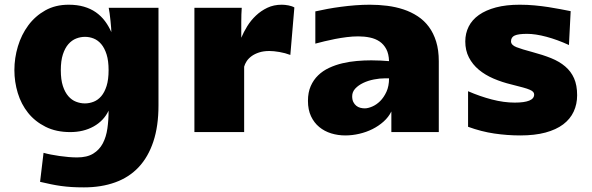

<svg xmlns="http://www.w3.org/2000/svg" viewBox="-20 -560 2510 814"><path d="M440.4 -90.8Q419.9 -47.9 377 -23.9Q334 0 277.8 0Q217.8 0 173.1 -22.5Q128.4 -44.9 99.1 -81.5Q69.8 -118.2 55.4 -165.5Q41 -212.9 41 -262.7Q41 -314 55.9 -363.5Q70.8 -413.1 99.9 -452.4Q128.9 -491.7 171.9 -515.9Q214.8 -540 271 -540Q307.1 -540 335.7 -531.7Q364.3 -523.4 386.2 -508.1Q408.2 -492.7 424.3 -471.4Q440.4 -450.2 452.1 -423.8Q452.1 -428.2 451.2 -441.9Q450.2 -455.6 448.5 -471.7Q446.8 -487.8 444.8 -503.2Q442.9 -518.6 440.9 -526.9H651.9V-113.3Q651.9 -24.9 630.1 40.3Q608.4 105.5 567.9 148.7Q527.3 191.9 468.5 213.1Q409.7 234.4 335.9 234.4Q306.2 234.4 283 232.9Q259.8 231.4 238.8 228.5Q217.8 225.6 196.5 221.2Q175.3 216.8 149.9 210.9L164.6 87.9Q178.2 91.8 195.6 95.2Q212.9 98.6 231.7 101.3Q250.5 104 270 105.7Q289.6 107.4 307.1 107.4Q349.1 107.4 375.2 91.3Q401.4 75.2 415.8 47.9Q430.2 20.5 435.3 -15.4Q440.4 -51.3 440.4 -90.8ZM237.8 -262.2Q237.8 -222.2 246.6 -195.3Q255.4 -168.5 269.8 -152.1Q284.2 -135.7 302.5 -128.7Q320.8 -121.6 339.8 -121.6Q358.9 -121.6 377 -128.7Q395 -135.7 409.2 -152.1Q423.3 -168.5 431.9 -195.6Q440.4 -222.7 440.4 -262.7Q440.4 -302.2 431.9 -329.3Q423.3 -356.4 409.2 -373Q395 -389.6 377.2 -396.7Q359.4 -403.8 340.3 -403.8Q321.3 -403.8 303 -396.7Q284.7 -389.6 270 -373Q255.4 -356.4 246.6 -329.3Q237.8 -302.2 237.8 -262.2Z M804.2 -526.9H1004.9Q1003.9 -514.2 1003.4 -498.8Q1002.9 -483.4 1002.9 -466.6Q1002.9 -449.7 1002.9 -432.6Q1002.9 -415.5 1002.9 -399.9Q1012.7 -423.8 1028.3 -449Q1043.9 -474.1 1065.2 -494.1Q1086.4 -514.2 1113.5 -527.1Q1140.6 -540 1174.3 -540Q1180.7 -540 1188.2 -539.3Q1195.8 -538.6 1203.1 -537.1Q1210.4 -535.6 1217 -533.4Q1223.6 -531.2 1228 -528.3L1210.9 -327.1Q1189 -335.4 1164.6 -339.6Q1140.1 -343.8 1122.1 -343.8Q1097.2 -343.8 1078.4 -337.6Q1059.6 -331.5 1046.4 -321.8Q1033.2 -312 1025.6 -300.3Q1018.1 -288.6 1015.1 -277.3V0H804.2Z M1443.8 14.2Q1412.6 14.2 1384 5.4Q1355.5 -3.4 1333.5 -21.5Q1311.5 -39.6 1298.6 -67.1Q1285.6 -94.7 1285.6 -132.3Q1285.6 -168.5 1297.4 -195.1Q1309.1 -221.7 1328.9 -240.7Q1348.6 -259.8 1375.2 -272.2Q1401.9 -284.7 1431.6 -291.7Q1461.4 -298.8 1492.9 -301.5Q1524.4 -304.2 1554.2 -304.2Q1574.7 -304.2 1593.8 -303.2Q1612.8 -302.2 1629.4 -300.8Q1628.4 -331.5 1617.7 -351.8Q1606.9 -372.1 1589.4 -384Q1571.8 -396 1548.3 -400.9Q1524.9 -405.8 1499 -405.8Q1475.1 -405.8 1450 -402.6Q1424.8 -399.4 1400.9 -394.8Q1377 -390.1 1355.2 -384.8Q1333.5 -379.4 1316.9 -375V-511.7Q1340.8 -517.1 1368.4 -522.2Q1396 -527.3 1425.8 -531.2Q1455.6 -535.2 1486.6 -537.6Q1517.6 -540 1547.9 -540Q1585.4 -540 1621.8 -535.4Q1658.2 -530.8 1690.7 -520Q1723.1 -509.3 1750.7 -491.2Q1778.3 -473.1 1798.1 -446.5Q1817.9 -419.9 1829.1 -383.8Q1840.3 -347.7 1840.3 -300.3V0H1639.2V-87.4Q1627.4 -63.5 1606.4 -44.7Q1585.4 -25.9 1559.1 -12.7Q1532.7 0.5 1502.9 7.3Q1473.1 14.2 1443.8 14.2ZM1526.4 -100.6Q1540 -100.6 1557.9 -108.2Q1575.7 -115.7 1591.6 -131.3Q1607.4 -147 1618.4 -170.9Q1629.4 -194.8 1629.4 -228H1613.3Q1589.8 -228 1565.2 -223.1Q1540.5 -218.3 1520 -208.5Q1499.5 -198.7 1486.3 -184.6Q1473.1 -170.4 1473.1 -151.9Q1473.1 -137.2 1478 -127.4Q1482.9 -117.7 1490.5 -111.6Q1498 -105.5 1507.6 -103Q1517.1 -100.6 1526.4 -100.6Z M2392.1 -369.1Q2343.3 -391.6 2296.6 -404.1Q2250 -416.5 2214.8 -416.5Q2177.7 -416.5 2162.1 -409.4Q2146.5 -402.3 2146.5 -384.8Q2146.5 -369.1 2169.4 -360.1Q2192.4 -351.1 2236.8 -339.4Q2281.2 -327.6 2316.4 -313.5Q2351.6 -299.3 2376.2 -278.3Q2400.9 -257.3 2413.8 -228Q2426.8 -198.7 2426.8 -156.2Q2426.8 -118.2 2412.1 -86.7Q2397.5 -55.2 2367.7 -32.7Q2337.9 -10.3 2292.5 2Q2247.1 14.2 2185.5 14.2Q2130.9 14.2 2075.7 6.1Q2020.5 -2 1964.4 -22.5V-173.3Q2014.6 -151.4 2065.4 -138.2Q2116.2 -125 2162.1 -125Q2244.6 -125 2244.6 -159.2Q2244.6 -165 2240.7 -169.9Q2236.8 -174.8 2226.3 -179.4Q2215.8 -184.1 2197 -189.2Q2178.2 -194.3 2148.9 -201.7Q2108.4 -211.4 2072.5 -226.8Q2036.6 -242.2 2010 -264.4Q1983.4 -286.6 1968 -316.4Q1952.6 -346.2 1952.6 -384.3Q1952.6 -418.5 1967 -447.3Q1981.4 -476.1 2010.5 -496.6Q2039.6 -517.1 2082.8 -528.6Q2126 -540 2183.1 -540Q2216.3 -540 2246.8 -537.1Q2277.3 -534.2 2304.7 -530Q2332 -525.9 2355.7 -521.2Q2379.4 -516.6 2399.4 -512.7Z"/></svg>

Font: Candal
Style: Regular
Weight: 400
Designer: vernon adams
Foundry: vernon adams
Version: Version 1.000